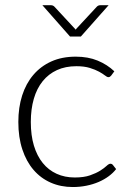

<svg xmlns="http://www.w3.org/2000/svg" viewBox="-20 -728 512 754"><path d="M416.5 -431Q414 -428.5 411.8 -426.8Q409.5 -425 405.5 -425Q400.5 -425 392 -431.8Q383.5 -438.5 369 -446.5Q354.5 -454.5 332.8 -461.2Q311 -468 280 -468Q237 -468 203.8 -452.8Q170.5 -437.5 147.5 -409Q124.5 -380.5 112.8 -340Q101 -299.5 101 -249Q101 -196.5 113.2 -156Q125.5 -115.5 148 -87.8Q170.5 -60 202.5 -45.5Q234.5 -31 273.5 -31Q309.5 -31 333.8 -39.5Q358 -48 373.8 -58Q389.5 -68 398.5 -76.5Q407.5 -85 413.5 -85Q419.5 -85 423.5 -80L436 -64Q424.5 -49 407 -36Q389.5 -23 367.5 -13.5Q345.5 -4 319.8 1.2Q294 6.5 266 6.5Q218.5 6.5 179.2 -10.8Q140 -28 111.8 -60.8Q83.5 -93.5 67.8 -141Q52 -188.5 52 -249Q52 -306 67 -353Q82 -400 111 -434Q140 -468 181.8 -486.8Q223.5 -505.5 277.5 -505.5Q326 -505.5 363.5 -490Q401 -474.5 429 -448ZM406.5 -707.5 297.5 -584.5H255L146.5 -707.5H180Q188 -707.5 193.5 -702L271.5 -618Q273 -616.5 274.5 -615Q276 -613.5 277 -611.5Q278.5 -613.5 279.8 -615Q281 -616.5 282.5 -618L360.5 -702Q366 -707.5 374 -707.5Z"/></svg>

Font: LatoLatin Light
Style: Regular
Weight: 300
Designer: Lukasz Dziedzic with Adam Twardoch and Botio Nikoltchev
Foundry: tyPoland Lukasz Dziedzic
Version: Version 2.015; 2015-08-06; http://www.latofonts.com/